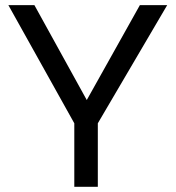

<svg xmlns="http://www.w3.org/2000/svg" viewBox="-20 -718 675 738"><path d="M12.2 -698.2H112.3L313.5 -333.5L517.6 -698.2H622.6L356 -244.1V0H265.6V-244.1Z"/></svg>

Font: Voltera
Style: Regular
Weight: 400
Designer: Bernd Montag
Version: Version 1.301